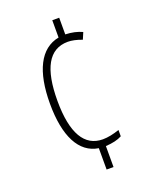

<svg xmlns="http://www.w3.org/2000/svg" viewBox="-138 -801 704 887"><g transform="rotate(-20 213.5 -357.0)"><path d="M230 10H264V-93C298 -95 324 -101 344 -112V-143C315 -133 287 -127 262 -127C173 -127 125 -205 125 -366C125 -523 169 -606 263 -606C282 -606 306 -601 332 -591L346 -624C322 -635 296 -641 264 -642V-724H230V-639C136 -621 88 -524 88 -365C88 -205 137 -109 230 -95Z"/></g></svg>

Font: Kathrein 37 Thin Condensed
Style: Regular
Weight: 250
Width: 3
Designer: Lazydogs Typefoundry, based on Open Sans by Ascender Corporation
Foundry: Lazydogs Typefoundry
Version: Version 1.003;PS 001.003;hotconv 1.0.88;makeotf.lib2.5.64775